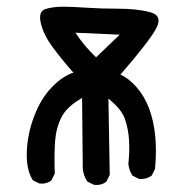

<svg xmlns="http://www.w3.org/2000/svg" viewBox="-20 -548 540 563"><path d="M255.9 -5.9 236.3 -15.6Q224.6 -33.2 222.7 -52.7L220.7 -260.7Q175.8 -235.4 160.2 -204.1Q144.5 -172.9 141.6 -134.8Q138.7 -96.7 140.6 -39.1L130.9 -19.5Q117.2 -7.8 95.7 -9.8L76.2 -19.5Q56.6 -50.8 58.6 -103Q60.5 -155.3 80.1 -207Q99.6 -258.8 131.8 -292Q164.1 -325.2 195.3 -335Q162.1 -372.1 134.8 -409.2Q107.4 -446.3 99.6 -480.5Q91.8 -514.6 113.3 -521.5Q134.8 -528.3 164.1 -528.3Q193.4 -528.3 233.9 -525.4Q274.4 -522.5 327.1 -522.5Q379.9 -522.5 418.9 -512.7Q458 -502.9 438.5 -465.8Q420.9 -430.7 333 -329.1Q356.4 -319.3 379.9 -293Q403.3 -266.6 417 -230.5Q430.7 -194.3 435.1 -149.9Q439.5 -105.5 434.6 -52.7L424.8 -33.2Q409.2 -21.5 387.7 -23.4L368.2 -33.2Q358.4 -48.8 356.4 -67.4Q360.4 -105.5 358.4 -137.2Q356.4 -168.9 346.7 -198.2Q336.9 -227.5 297.9 -258.8L301.8 -35.2L292 -15.6Q278.3 -3.9 255.9 -5.9ZM331.1 -446.3 201.2 -452.1Q226.6 -413.1 261.7 -379.9Z"/></svg>

Font: NaikaiFont
Style: Regular
Weight: 400
Version: Version 1.67